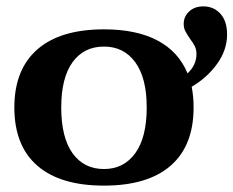

<svg xmlns="http://www.w3.org/2000/svg" viewBox="-20 -572 732 602"><path d="M581 -300Q587 -270 587 -235Q587 -115 515 -52.5Q443 10 306 10Q169 10 97 -52.5Q25 -115 25 -235Q25 -354 97 -417Q169 -480 306 -480Q408 -480 474 -445Q540 -410 568 -342Q596 -368 596 -403Q596 -416 591 -426.5Q586 -437 576 -450Q566 -465 561 -474.5Q556 -484 556 -497Q556 -520 573 -536Q590 -552 618 -552Q650 -552 671 -529Q692 -506 692 -464Q692 -415 660.5 -371.5Q629 -328 581 -300ZM440 -235Q440 -328 404 -377Q368 -426 306 -426Q243 -426 207.5 -377Q172 -328 172 -235Q172 -141 207.5 -91.5Q243 -42 306 -42Q368 -42 404 -91.5Q440 -141 440 -235Z"/></svg>

Font: Taviraj SemiBold
Style: Regular
Weight: 600
Designer: Katatrad Team
Foundry: CadsonDemak
Version: Version 1.001